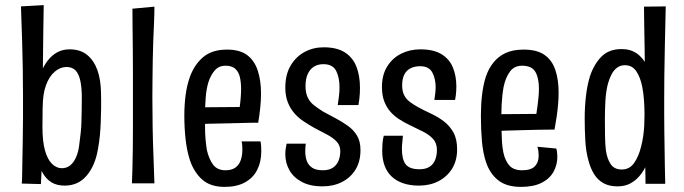

<svg xmlns="http://www.w3.org/2000/svg" viewBox="-20 -719 2676 751"><path d="M233 7Q202 7 181 -6Q160 -19 146.5 -43.5Q133 -68 125 -100.5Q117 -133 114 -173Q111 -213 111 -257L146 -223Q146 -166 156 -130.5Q166 -95 183.5 -78Q201 -61 222 -61Q241 -61 255 -72.5Q269 -84 278 -105Q287 -126 290 -153Q293 -176 295.5 -198Q298 -220 298.5 -242Q299 -264 299.5 -288Q300 -312 300 -337Q300 -377 294 -404Q288 -431 275 -444Q262 -457 240 -457Q216 -457 194.5 -439Q173 -421 160 -386Q147 -351 147 -298L112 -251Q112 -283 114.5 -315Q117 -347 123.5 -377.5Q130 -408 140.5 -435Q151 -462 167 -482.5Q183 -503 204 -514.5Q225 -526 252 -526Q294 -526 320.5 -504.5Q347 -483 360.5 -446Q374 -409 375 -359Q376 -326 375.5 -296Q375 -266 374 -239.5Q373 -213 370.5 -187.5Q368 -162 363 -135Q352 -71 319 -32Q286 7 233 7ZM140 1 65 -1Q66 -4 66.5 -27.5Q67 -51 67.5 -88Q68 -125 69 -169.5Q70 -214 70 -259.5Q70 -305 70 -345Q70 -396 69 -453Q68 -510 66.5 -561Q65 -612 63.5 -648Q62 -684 62 -694L151 -699Q151 -692 150.5 -667.5Q150 -643 149.5 -605.5Q149 -568 148.5 -523.5Q148 -479 147.5 -432.5Q147 -386 147 -344Q147 -310 146.5 -267.5Q146 -225 145.5 -180.5Q145 -136 145 -97Z M496 -2Q497 -24 498 -59.5Q499 -95 499.5 -140Q500 -185 500 -236Q500 -287 500 -339Q500 -380 500 -427.5Q500 -475 499.5 -522Q499 -569 498.5 -611.5Q498 -654 498 -685L584 -693Q584 -664 582.5 -630.5Q581 -597 579.5 -560Q578 -523 577.5 -485Q577 -447 576.5 -410Q576 -373 576 -339Q576 -286 577 -223.5Q578 -161 580.5 -102Q583 -43 584 -2Z M859 12Q803 12 771 -16.5Q739 -45 723 -92Q711 -129 706 -173.5Q701 -218 701 -267Q701 -309 706 -347Q711 -385 722 -416Q739 -465 774 -495Q809 -525 868 -525Q919 -525 947.5 -503Q976 -481 988.5 -442Q1001 -403 1001 -354Q1001 -327 998 -298Q995 -269 990 -239L917 -296Q920 -317 921.5 -336Q923 -355 923 -371Q923 -398 918 -418.5Q913 -439 899.5 -450.5Q886 -462 862 -462Q836 -462 820 -443.5Q804 -425 795 -397Q787 -370 784.5 -336.5Q782 -303 782 -269Q782 -244 782 -220Q782 -196 784 -174Q786 -152 789 -133Q797 -97 813.5 -75Q830 -53 862 -53Q887 -53 901.5 -64Q916 -75 922 -93.5Q928 -112 928 -133Q928 -141 927.5 -149.5Q927 -158 925 -166H999Q1001 -156 1001.5 -146Q1002 -136 1002 -127Q1002 -86 986 -54.5Q970 -23 938 -5.5Q906 12 859 12ZM730 -232 729 -299 984 -301 990 -239Q990 -239 973 -239Q956 -239 929 -238Q902 -237 867.5 -236.5Q833 -236 797.5 -235Q762 -234 730 -232Z M1241 10Q1194 10 1161.5 -7Q1129 -24 1112.5 -52.5Q1096 -81 1096 -116Q1096 -127 1097.5 -137Q1099 -147 1101 -157H1176Q1175 -150 1174.5 -142.5Q1174 -135 1174 -128Q1174 -106 1180 -89.5Q1186 -73 1201 -63Q1216 -53 1243 -53Q1267 -53 1282 -63Q1297 -73 1304 -90Q1311 -107 1311 -128Q1311 -150 1297 -165Q1283 -180 1259.5 -192.5Q1236 -205 1209 -219Q1188 -231 1167.5 -244.5Q1147 -258 1131 -276.5Q1115 -295 1105.5 -319.5Q1096 -344 1096 -376Q1096 -427 1116.5 -462Q1137 -497 1171 -515.5Q1205 -534 1246 -534Q1298 -534 1329 -514Q1360 -494 1374 -458.5Q1388 -423 1388 -376Q1388 -366 1387.5 -354.5Q1387 -343 1385.5 -331.5Q1384 -320 1382 -308H1301Q1304 -327 1306 -344Q1308 -361 1308 -377Q1308 -417 1294.5 -442.5Q1281 -468 1245 -468Q1223 -468 1207.5 -458Q1192 -448 1183.5 -429Q1175 -410 1175 -382Q1175 -356 1183.5 -338Q1192 -320 1208 -307.5Q1224 -295 1243 -283Q1267 -270 1292.5 -256.5Q1318 -243 1340.5 -227Q1363 -211 1376.5 -188.5Q1390 -166 1390 -132Q1390 -87 1370.5 -55.5Q1351 -24 1317.5 -7Q1284 10 1241 10Z M1619 7Q1583 7 1556 -2.5Q1529 -12 1511 -29.5Q1493 -47 1484 -72Q1475 -97 1475 -129Q1475 -142 1476 -157Q1477 -172 1481 -188H1556Q1555 -174 1553.5 -161Q1552 -148 1552 -137Q1552 -95 1567 -76Q1582 -57 1621 -57Q1645 -57 1660 -66.5Q1675 -76 1682 -93.5Q1689 -111 1689 -132Q1689 -159 1674 -175.5Q1659 -192 1634 -204.5Q1609 -217 1582 -230Q1561 -240 1541.5 -252.5Q1522 -265 1507 -282Q1492 -299 1483 -322.5Q1474 -346 1474 -379Q1474 -426 1494.5 -459Q1515 -492 1549 -509Q1583 -526 1624 -526Q1676 -526 1707 -507Q1738 -488 1751.5 -455Q1765 -422 1765 -381Q1765 -373 1764.5 -364Q1764 -355 1763 -346.5Q1762 -338 1760 -328H1679Q1681 -341 1682.5 -354Q1684 -367 1684 -378Q1684 -411 1671 -435.5Q1658 -460 1623 -460Q1601 -460 1585 -451.5Q1569 -443 1561 -426.5Q1553 -410 1553 -385Q1553 -363 1560.5 -347.5Q1568 -332 1582.5 -321Q1597 -310 1615 -300Q1639 -287 1666 -274.5Q1693 -262 1716 -244.5Q1739 -227 1753.5 -201Q1768 -175 1768 -135Q1768 -91 1748.5 -59.5Q1729 -28 1695.5 -10.5Q1662 7 1619 7Z M2018 12Q1961 12 1928.5 -14Q1896 -40 1881 -85Q1869 -121 1865 -167Q1861 -213 1861 -267Q1861 -310 1865.5 -348Q1870 -386 1880 -418Q1891 -451 1910.5 -475Q1930 -499 1958.5 -512Q1987 -525 2028 -525Q2080 -525 2109.5 -504.5Q2139 -484 2152 -446Q2165 -408 2165 -357Q2165 -335 2163 -311.5Q2161 -288 2157.5 -263.5Q2154 -239 2149 -212L2077 -267Q2080 -287 2082.5 -305Q2085 -323 2086.5 -340.5Q2088 -358 2088 -373Q2088 -414 2074 -438Q2060 -462 2022 -462Q1992 -462 1975 -439.5Q1958 -417 1950 -380Q1947 -364 1945 -345.5Q1943 -327 1942 -308Q1941 -289 1941 -269Q1941 -240 1941.5 -213.5Q1942 -187 1943.5 -164Q1945 -141 1949 -122Q1956 -90 1972.5 -71.5Q1989 -53 2022 -53Q2057 -53 2072 -68.5Q2087 -84 2087 -110Q2087 -118 2086 -126.5Q2085 -135 2082 -145L2156 -138Q2158 -131 2159 -122.5Q2160 -114 2160 -106Q2160 -74 2145 -47Q2130 -20 2098.5 -4Q2067 12 2018 12ZM1890 -205 1888 -272 2144 -274 2149 -212Q2149 -212 2132.5 -212Q2116 -212 2088.5 -211.5Q2061 -211 2027 -210Q1993 -209 1957 -208Q1921 -207 1890 -205Z M2267 -256Q2267 -301 2272 -344Q2277 -387 2288 -422Q2304 -469 2333 -498Q2362 -527 2411 -527Q2435 -527 2452 -520Q2469 -513 2481.5 -501.5Q2494 -490 2502 -477Q2502 -497 2501.5 -525.5Q2501 -554 2500.5 -584.5Q2500 -615 2499.5 -644Q2499 -673 2499 -693L2584 -694Q2582 -605 2580.5 -538Q2579 -471 2578.5 -421.5Q2578 -372 2578 -332Q2578 -299 2578 -267Q2578 -235 2578.5 -203.5Q2579 -172 2579.5 -139Q2580 -106 2580.5 -71.5Q2581 -37 2582 0H2505L2504 -65Q2495 -46 2479.5 -28.5Q2464 -11 2443.5 -0.5Q2423 10 2395 10Q2363 10 2340.5 -2.5Q2318 -15 2304 -37.5Q2290 -60 2282 -90Q2272 -125 2269.5 -168Q2267 -211 2267 -256ZM2346 -254Q2346 -219 2346.5 -187Q2347 -155 2350 -130Q2355 -97 2369 -76.5Q2383 -56 2412 -56Q2443 -56 2461 -82.5Q2479 -109 2488 -147Q2493 -166 2496 -187.5Q2499 -209 2500 -230Q2501 -251 2501 -271Q2501 -298 2499 -326.5Q2497 -355 2492 -380Q2485 -416 2469 -440Q2453 -464 2424 -464Q2407 -464 2394 -454.5Q2381 -445 2372.5 -429Q2364 -413 2358 -392Q2350 -361 2348 -324.5Q2346 -288 2346 -254Z"/></svg>

Font: Truculenta Medium
Style: Regular
Weight: 500
Version: Version 1.002